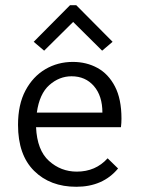

<svg xmlns="http://www.w3.org/2000/svg" viewBox="-20 -705 540 735"><path d="M272 10Q172 10 110.5 -51Q49 -112 49 -227Q49 -305 77.5 -358.5Q106 -412 153.5 -440Q201 -468 259 -468Q311 -468 353 -445Q395 -422 420 -374Q445 -326 445 -251Q445 -243 444.5 -234.5Q444 -226 443 -218H118Q122 -130 167.5 -89Q213 -48 274 -48Q346 -48 392 -99L432 -60Q374 10 272 10ZM121 -274H372Q372 -338 339.5 -375.5Q307 -413 254 -413Q207 -413 169 -379.5Q131 -346 121 -274ZM149 -511 109 -545 248 -685H272L411 -545L371 -511L260 -621Z"/></svg>

Font: Ligconsolata
Style: Regular
Weight: 400
Monospace: yes
Designer: Raph Levien, Cyreal, Brenton Simpson
Foundry: Raph Levien, Cyreal, Google
Version: Version 3.001; ttfautohint (v1.8.2.53-6de2)